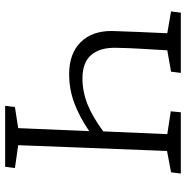

<svg xmlns="http://www.w3.org/2000/svg" viewBox="-8 -732 740 765"><g transform="rotate(-90 362.5 -350.0)"><path d="M222 -365Q279 -404 334 -424.5Q389 -445 449 -445Q531 -445 576.5 -399Q622 -353 621 -273Q619 -219 617 -164.5Q615 -110 612 -54L699 -39L694 0H454L459 -39L544 -54Q547 -105 550 -154.5Q553 -204 554 -256Q556 -321 526 -356.5Q496 -392 432 -392Q380 -392 329.5 -372Q279 -352 221 -309L210 -54L301 -40L297 0H53L58 -39L143 -55L166 -648L75 -661L80 -700H323L318 -661L234 -648Z"/></g></svg>

Font: Literata 12pt Light
Style: Italic
Weight: 300
Italic angle: -2°
Designer: Latin by Veronika Burian and Jose Scaglione. Greek by Irene Vlachou. Cyrillic by Vera Evstafieva
Foundry: TypeTogether
Version: Version 3.002